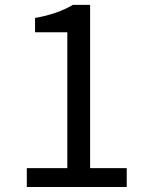

<svg xmlns="http://www.w3.org/2000/svg" viewBox="-20 -753 595 773"><path d="M87.9 0V-76.2H251V-623H121.1V-680.7Q210.9 -696.3 273.4 -733.4H342.8V-76.2H490.2V0Z"/></svg>

Font: Gen Shin Gothic Regular
Style: Regular
Weight: 400
Designer: [Source Han Sans]
Ryoko NISHIZUKA  (kana & ideographs); Paul D. Hunt (Latin, Greek & Cyrillic); Wenlong ZHANG  (bopomofo
Version: Version 1.002.20150607